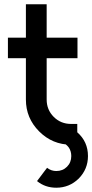

<svg xmlns="http://www.w3.org/2000/svg" viewBox="-20 -676 431 897"><path d="M101 -656V-500H17V-404H101V-211Q101 -124 163 -62Q225 0 312 0H341V-97H312Q264 -97 231 -130Q198 -163 198 -211V-404H342V-500H198V-656ZM341 -58 270 -11Q289 -4 302 14Q313 31 313 53Q313 83 293 103Q273 123 243 123Q219 123 200 108Q200 108 188 123.5Q176 139 153 170Q191 201 243 201Q304 201 348 158Q391 114 391 53Q391 -14 341 -58Z"/></svg>

Font: Unageo
Style: Medium
Weight: 500
Designer: Richard Sepsi
Foundry: Richard Sepsi
Version: Version 2.000